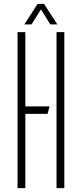

<svg xmlns="http://www.w3.org/2000/svg" viewBox="-20 -965 420 985"><path d="M70 0V-800H110V0ZM89.5 -381V-419H234L224 -381ZM270 0V-800H310V0ZM105 -840 173 -945H206L274 -840H238L190 -917L142 -840Z"/></svg>

Font: Big Shoulders Stencil Text SC Thin
Style: Regular
Weight: 100
Designer: Patric King
Foundry: XO Type Co
Version: Version 2.001